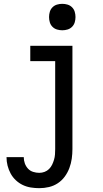

<svg xmlns="http://www.w3.org/2000/svg" viewBox="-20 -759 540 1002"><path d="M185 223Q163 223 141 219.5Q119 216 99 206.5Q79 197 62.5 181.5Q46 166 35.5 146.5Q25 127 19.5 105.5Q14 84 14 61H104Q104 78 109.5 93.5Q115 109 126 121Q137 133 153 138Q169 143 185 143Q199 143 212.5 138Q226 133 236 123Q246 113 252 100.5Q258 88 262 74.5Q266 61 267 47Q268 33 268 19V-440H138V-520H358V19Q358 44 354.5 69Q351 94 342 118Q333 142 318 162.5Q303 183 282 197Q261 211 236 217Q211 223 185 223ZM305 -601Q291 -601 277.5 -605Q264 -609 254 -619Q244 -629 240 -642.5Q236 -656 236 -670Q236 -684 240 -697.5Q244 -711 254 -721Q264 -731 277.5 -735Q291 -739 305 -739Q319 -739 332.5 -735Q346 -731 356 -721Q366 -711 370 -697.5Q374 -684 374 -670Q374 -656 370 -642.5Q366 -629 356 -619Q346 -609 332.5 -605Q319 -601 305 -601Z"/></svg>

Font: Iosevka Fixed Medium
Style: Regular
Weight: 500
Monospace: yes
Designer: Belleve Invis
Foundry: Belleve Invis
Version: Version 32.3.0